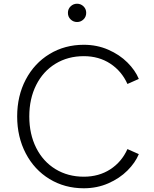

<svg xmlns="http://www.w3.org/2000/svg" viewBox="-20 -997 825 1029"><path d="M72 -373Q72 -483 118 -570.5Q164 -658 245.5 -707.5Q327 -757 429 -757Q500 -757 560.5 -730.5Q621 -704 663 -662Q705 -620 724 -574L663 -547Q632 -616 571 -656Q510 -696 429 -696Q344 -696 277.5 -655.5Q211 -615 174 -541.5Q137 -468 137 -373Q137 -278 174 -204.5Q211 -131 277.5 -90.5Q344 -50 429 -50Q510 -50 571 -89.5Q632 -129 663 -198L724 -171Q705 -125 663 -83Q621 -41 560.5 -14.5Q500 12 429 12Q327 12 245.5 -37.5Q164 -87 118 -175Q72 -263 72 -373ZM344 -928Q344 -949 358.5 -963Q373 -977 393 -977Q413 -977 427.5 -963Q442 -949 442 -928Q442 -907 427.5 -893Q413 -879 393 -879Q373 -879 358.5 -893Q344 -907 344 -928Z"/></svg>

Font: Eudoxus Sans Light
Style: Regular
Weight: 300
Designer: Stijn de Vries
Foundry: tokotype
Version: Version 2.005